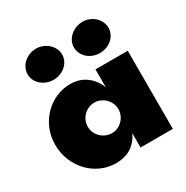

<svg xmlns="http://www.w3.org/2000/svg" viewBox="-177 -926 1050 1082"><g transform="rotate(-30 348.0 -384.5)"><path d="M391.1 -675.8Q391.1 -698.2 400.9 -716.8Q410.6 -735.4 426.5 -748.8Q442.4 -762.2 462.6 -769.8Q482.9 -777.3 504.4 -777.3Q529.8 -777.3 550.3 -768.3Q570.8 -759.3 585.4 -744.6Q600.1 -730 607.9 -711.9Q615.7 -693.8 615.7 -675.8Q615.7 -653.8 606.4 -635.3Q597.2 -616.7 581.8 -603.5Q566.4 -590.3 546.1 -582.8Q525.9 -575.2 504.4 -575.2Q479 -575.2 458.3 -583.5Q437.5 -591.8 422.6 -605.7Q407.7 -619.6 399.4 -637.7Q391.1 -655.8 391.1 -675.8ZM89.4 -675.8Q89.4 -697.3 98.6 -715.8Q107.9 -734.4 123.5 -748Q139.2 -761.7 159.4 -769.5Q179.7 -777.3 201.7 -777.3Q225.1 -777.3 245.4 -769Q265.6 -760.7 281 -746.6Q296.4 -732.4 305.2 -714.1Q314 -695.8 314 -675.8Q314 -653.3 304.4 -634.8Q294.9 -616.2 279.3 -603Q263.7 -589.8 243.4 -582.5Q223.1 -575.2 201.7 -575.2Q178.2 -575.2 158 -583Q137.7 -590.8 122.3 -604.2Q106.9 -617.7 98.1 -636Q89.4 -654.3 89.4 -675.8ZM434.6 -92.8Q411.1 -43.9 371.1 -18.1Q331.1 7.8 270.5 7.8Q221.7 7.8 177.2 -12Q132.8 -31.7 99.1 -66.7Q65.4 -101.6 45.4 -149.4Q25.4 -197.3 25.4 -253.4Q25.4 -309.1 45.7 -356Q65.9 -402.8 99.9 -436.8Q133.8 -470.7 178 -489.5Q222.2 -508.3 270.5 -508.3Q295.4 -508.3 319.6 -501.7Q343.8 -495.1 365.5 -480.7Q387.2 -466.3 405 -444.3Q422.9 -422.4 434.6 -391.6V-508.3H644.5V0H434.6ZM434.6 -253.9Q433.6 -273.4 425.3 -291Q417 -308.6 403.6 -321.5Q390.1 -334.5 372.6 -342Q355 -349.6 335.9 -349.6Q314.5 -349.6 296.1 -341.6Q277.8 -333.5 264.4 -320.1Q251 -306.6 243.2 -288.6Q235.4 -270.5 235.4 -250Q235.4 -228.5 243.7 -210.2Q252 -191.9 265.9 -178.7Q279.8 -165.5 297.9 -158Q315.9 -150.4 335.9 -150.4Q356.4 -150.4 374 -158.2Q391.6 -166 404.8 -179.2Q418 -192.4 425.8 -209.7Q433.6 -227.1 434.6 -246.1Z"/></g></svg>

Font: Paytone One
Style: Regular
Weight: 400
Designer: vernon adams
Foundry: vernon adams
Version: 1.000